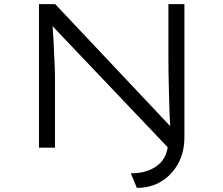

<svg xmlns="http://www.w3.org/2000/svg" viewBox="-20 -720 1089 936"><path d="M647 196 618 125Q661 125 694.5 114Q728 103 751.5 83.5Q775 64 787 36Q799 8 799 -26V-50L808 9L229 -600L235 -610Q236 -588 238.5 -559.5Q241 -531 242 -501Q243 -471 244.5 -442.5Q246 -414 247 -391Q248 -368 248 -353V0H170V-700H249L824 -90L812 -81Q808 -121 806.5 -171Q805 -221 803.5 -273.5Q802 -326 801.5 -370.5Q801 -415 801 -443V-700H879V-51Q879 21 849 76.5Q819 132 767 164Q715 196 647 196Z"/></svg>

Font: Lexend Tera Light
Style: Regular
Weight: 300
Designer: Bonnie Shaver-Troup, Thomas Jockin
Foundry: Lexend
Version: Version 1.007